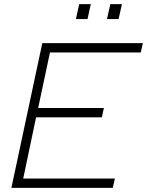

<svg xmlns="http://www.w3.org/2000/svg" viewBox="-20 -906 709 926"><path d="M35 0 184 -698H669L659 -653H221L164 -385H481L471 -340H154L92 -45H534L524 0ZM496 -814 512 -886H568L552 -814ZM346 -814 362 -886H418L402 -814Z"/></svg>

Font: Azeret Mono Thin Thin
Style: Italic
Weight: 250
Italic angle: -12°
Version: Version 1.002